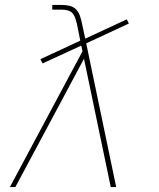

<svg xmlns="http://www.w3.org/2000/svg" viewBox="-20 -755 640 775"><path d="M20 0 313 -548 308 -571 152 -499 143 -516 304 -591 291 -656V-657Q288 -668 284.5 -679.5Q281 -691 274 -700Q267 -709 255 -712.5Q243 -716 231 -716H191V-735H231Q247 -735 262.5 -731Q278 -727 288 -716Q298 -705 303 -690Q308 -675 311 -660Q311 -660 311 -660Q311 -660 311 -660L324 -599L492 -677L500 -660L328 -580Q358 -435 388.5 -290Q419 -145 449 0H427L319 -518L209 -312L42 0Z"/></svg>

Font: Iosevka Etoile Thin Oblique
Style: Regular
Weight: 100
Italic angle: -9°
Designer: Belleve Invis
Foundry: Belleve Invis
Version: Version 15.5.2; ttfautohint (v1.8.4)